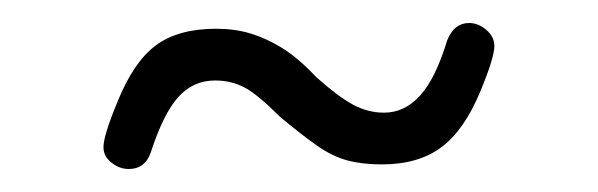

<svg xmlns="http://www.w3.org/2000/svg" viewBox="-20 -385 520 167"><path d="M410 -345Q410 -353 403 -359Q396 -365 388 -365Q375 -365 369 -350Q359 -317 345.5 -302Q332 -287 314 -287Q300 -287 287 -294Q274 -301 255 -318Q239 -335 225 -343.5Q211 -352 197.5 -356Q184 -360 168 -360Q135 -360 115.5 -345.5Q96 -331 82 -296Q70 -267 70 -257Q70 -249 77 -243.5Q84 -238 92 -238Q106 -238 111 -252Q122 -286 135 -300.5Q148 -315 167 -315Q181 -315 192.5 -309Q204 -303 224 -283Q242 -268 255.5 -258.5Q269 -249 282 -245.5Q295 -242 312 -242Q344 -242 364 -257Q384 -272 398 -306Q410 -335 410 -345Z"/></svg>

Font: Beiruti Light
Style: Regular
Weight: 300
Designer: Arlette Boutros
Foundry: Boutros
Version: Version 1.41